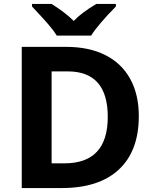

<svg xmlns="http://www.w3.org/2000/svg" viewBox="-20 -951 780 971"><path d="M142 -918V-931H241Q310 -888 353 -845Q391 -886 467 -931H566V-918Q525 -877 490.5 -836.5Q456 -796 441 -771H267Q249 -800 220 -833Q191 -866 142 -918ZM90 -714H314Q430 -714 512.5 -672.5Q595 -631 638.5 -552Q682 -473 682 -364Q682 -188 581.5 -94Q481 0 292 0H90ZM306 -125Q525 -125 525 -360Q525 -590 322 -590H241V-125Z"/></svg>

Font: OpenSansMMV
Style: Bold
Weight: 700
Foundry: Ascender Corporation
Version: Version 4.001